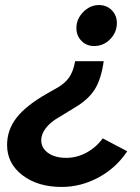

<svg xmlns="http://www.w3.org/2000/svg" viewBox="-20 -731 555 759"><path d="M164 -360 201 -381Q236 -400 253 -424.5Q270 -449 277 -489H390Q380 -418 354.5 -377.5Q329 -337 276 -306L214 -268Q180 -249 161.5 -225Q143 -201 143 -177Q143 -146 170 -126.5Q197 -107 242 -107Q284 -107 322.5 -128Q361 -149 386 -184L483 -133Q439 -67 369.5 -29.5Q300 8 224 8Q129 8 68.5 -38.5Q8 -85 8 -158Q8 -217 45 -265Q82 -313 164 -360ZM352 -549Q322 -549 302 -569.5Q282 -590 282 -620Q282 -656 309 -683.5Q336 -711 371 -711Q402 -711 422 -690.5Q442 -670 442 -640Q442 -603 415.5 -576Q389 -549 352 -549Z"/></svg>

Font: Red Hat Display
Style: Bold Italic
Weight: 700
Italic angle: -12°
Designer: Pentagram / MCKL
Foundry: Pentagram / MCKL
Version: Version 1.003; Red Hat Display Bold Italic